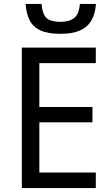

<svg xmlns="http://www.w3.org/2000/svg" viewBox="-20 -956 563 976"><path d="M468 -936Q464 -886 444.5 -852Q425 -818 386.5 -801Q348 -784 287 -784Q224 -784 186.5 -801Q149 -818 131.5 -851.5Q114 -885 110 -936H191Q196 -882 217.5 -863.5Q239 -845 288 -845Q332 -845 357 -864.5Q382 -884 386 -936ZM467 0H91V-714H467V-635H180V-412H450V-334H180V-79H467Z"/></svg>

Font: Noto Sans Display
Style: Regular
Weight: 400
Designer: Monotype Design Team
Foundry: Monotype Imaging Inc.
Version: Version 2.003